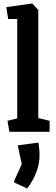

<svg xmlns="http://www.w3.org/2000/svg" viewBox="-20 -757 324 1103"><path d="M34 0 23 -63 79 -77V-648H27L16 -716L165 -737L200 -700V-79L265 -63V0ZM63 292 61 283 105 186 82 78 201 62Q202 68 204.5 89Q207 110 207 136Q207 174 196 210Q185 246 168.5 276Q152 306 136 326Z"/></svg>

Font: Kreon Light
Style: Bold
Weight: 700
Version: Version 2.002